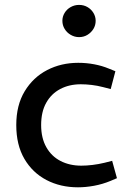

<svg xmlns="http://www.w3.org/2000/svg" viewBox="-20 -772 533 799"><path d="M304.5 7.5Q231.5 7.5 173.3 -22.9Q115.2 -53.3 81.4 -111.1Q47.7 -168.9 47.7 -251.6Q47.7 -334.5 82.8 -392.3Q117.9 -450.2 176.2 -480.4Q234.5 -510.6 305.5 -510.6Q339.7 -510.6 372.4 -504.4Q405.2 -498.2 433.3 -486.4L460.2 -475.6L440.7 -401.4L408.6 -409.6Q385.2 -415.7 361.5 -418.5Q337.7 -421.3 316.3 -421.3Q267.9 -421.3 230.6 -401.5Q193.3 -381.8 172.3 -344.2Q151.2 -306.7 151.2 -251.6Q151.2 -197.5 172.8 -159.4Q194.3 -121.4 232.1 -102Q269.9 -82.6 318.3 -82.6Q340.2 -82.6 365 -85.6Q389.9 -88.6 415.2 -94.7L446.7 -102.8L466.7 -30.5L439.6 -19Q406.4 -5.3 371.4 1.1Q336.5 7.5 304.5 7.5ZM309 -617.5Q290.5 -617.5 274.4 -626.9Q258.3 -636.2 249 -651.6Q239.6 -666.9 239.6 -685.5Q239.6 -703.3 249 -718.5Q258.3 -733.8 274.4 -742.7Q290.5 -751.6 309 -751.6Q328.3 -751.6 343.8 -742.7Q359.3 -733.8 368.7 -718.5Q378.1 -703.2 378.1 -685.4Q378.1 -666.8 368.7 -651.5Q359.3 -636.3 343.8 -626.9Q328.3 -617.5 309 -617.5Z"/></svg>

Font: REM Medium
Style: Regular
Weight: 500
Designer: Octavio Pardo
Foundry: Ashler Design
Version: Version 1.005;gftools[0.9.28]